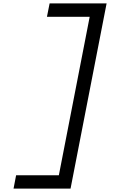

<svg xmlns="http://www.w3.org/2000/svg" viewBox="-20 -1020 707 1123"><path d="M603.5 -1000 392.6 83.3H59.2L74.2 5.2H324.2L504.6 -921.9H254.6L270.2 -1000Z"/></svg>

Font: Monoid
Style: Italic
Weight: 400
Width: 4
Italic angle: -11°
Monospace: yes
Version: Version 0.61